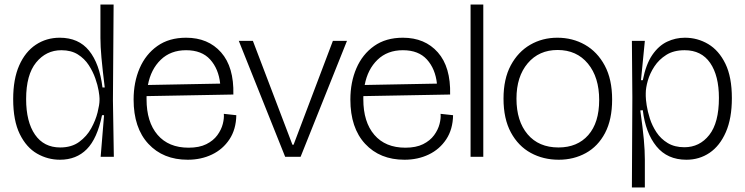

<svg xmlns="http://www.w3.org/2000/svg" viewBox="-20 -690 3279 845"><path d="M244 13Q190 13 143 -14Q96 -41 67 -100Q38 -159 38 -254Q38 -342 64.5 -402Q91 -462 137.5 -493Q184 -524 243 -524Q326 -524 372 -467Q418 -410 431 -305H441Q431 -386 426.5 -436Q422 -486 422 -523V-670H480L477 -248L481 0H423L438 -183H429Q408 -80 362 -33.5Q316 13 244 13ZM245 -41Q295 -41 328.5 -65.5Q362 -90 381.5 -125.5Q401 -161 409.5 -195.5Q418 -230 418 -249V-257Q418 -267 414 -291Q410 -315 399.5 -345Q389 -375 370.5 -403.5Q352 -432 322.5 -450.5Q293 -469 250 -469Q183 -469 139 -415Q95 -361 95 -254Q95 -154 134 -97.5Q173 -41 245 -41Z M806 13Q698 13 633 -57Q568 -127 568 -252Q568 -328 594.5 -389.5Q621 -451 672.5 -487.5Q724 -524 799 -524Q896 -524 953 -459.5Q1010 -395 1007 -274L625 -267Q625 -261 625 -253Q625 -153 673.5 -96.5Q722 -40 810 -40Q857 -40 888 -55.5Q919 -71 936.5 -95Q954 -119 960.5 -144.5Q967 -170 965 -189L1020 -183Q1019 -121 990 -77Q961 -33 913 -10Q865 13 806 13ZM799 -469Q731 -469 687.5 -427Q644 -385 631 -316L949 -322Q942 -387 905 -428Q868 -469 799 -469Z M1235 0 1031 -510H1093L1267 -53H1272L1445 -510H1507L1303 0Z M1760 13Q1652 13 1587 -57Q1522 -127 1522 -252Q1522 -328 1548.5 -389.5Q1575 -451 1626.5 -487.5Q1678 -524 1753 -524Q1850 -524 1907 -459.5Q1964 -395 1961 -274L1579 -267Q1579 -261 1579 -253Q1579 -153 1627.5 -96.5Q1676 -40 1764 -40Q1811 -40 1842 -55.5Q1873 -71 1890.5 -95Q1908 -119 1914.5 -144.5Q1921 -170 1919 -189L1974 -183Q1973 -121 1944 -77Q1915 -33 1867 -10Q1819 13 1760 13ZM1753 -469Q1685 -469 1641.5 -427Q1598 -385 1585 -316L1903 -322Q1896 -387 1859 -428Q1822 -469 1753 -469Z M2051 0V-670H2107V0Z M2439 13Q2371 13 2316 -17Q2261 -47 2228.5 -107Q2196 -167 2196 -256Q2196 -343 2228 -402.5Q2260 -462 2313.5 -493Q2367 -524 2433 -524Q2500 -524 2554.5 -493Q2609 -462 2641.5 -401.5Q2674 -341 2674 -252Q2674 -164 2643 -105Q2612 -46 2558.5 -16.5Q2505 13 2439 13ZM2438 -41Q2521 -41 2569 -95.5Q2617 -150 2617 -250Q2617 -350 2567.5 -410Q2518 -470 2434 -470Q2352 -470 2302.5 -411.5Q2253 -353 2253 -256Q2253 -157 2302 -99Q2351 -41 2438 -41Z M2761 135 2763 -261 2761 -510H2818L2801 -337H2809Q2823 -408 2851 -448.5Q2879 -489 2916 -506.5Q2953 -524 2994 -524Q3050 -524 3097 -496Q3144 -468 3172.5 -409.5Q3201 -351 3201 -258Q3201 -169 3174.5 -108.5Q3148 -48 3103 -17.5Q3058 13 3001 13Q2917 13 2869 -46Q2821 -105 2809 -205L2798 -204Q2809 -126 2813.5 -76.5Q2818 -27 2818 12V135ZM2992 -42Q3059 -42 3101.5 -96Q3144 -150 3144 -259Q3144 -357 3105.5 -413Q3067 -469 2993 -469Q2945 -469 2912.5 -448.5Q2880 -428 2860 -397.5Q2840 -367 2831 -335Q2822 -303 2822 -280V-267Q2822 -254 2826 -227Q2830 -200 2840 -168.5Q2850 -137 2869 -108Q2888 -79 2918.5 -60.5Q2949 -42 2992 -42Z"/></svg>

Font: Bricolage Grotesque 48pt ExtraLight
Style: Regular
Weight: 200
Designer: Mathieu Triay
Foundry: Atelier Triay
Version: Version 1.000; ttfautohint (v1.8.4.7-5d5b);gftools[0.9.32]